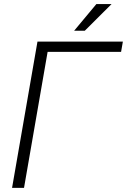

<svg xmlns="http://www.w3.org/2000/svg" viewBox="-20 -913 627 933"><path d="M568.4 -661.1H211.4L96.7 0H38.6L162.1 -710.9H577.1ZM448.2 -893.1H522L392.1 -763.7H340.3Z"/></svg>

Font: Roboto Mono Light
Style: Italic
Weight: 300
Designer: Google
Version: Version 2.000985; 2015; ttfautohint (v1.3)